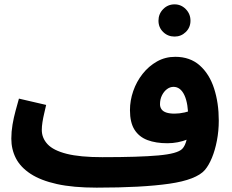

<svg xmlns="http://www.w3.org/2000/svg" viewBox="-20 -841 1064 882"><path d="M424 21 450 -119Q535 -119 599 -121Q663 -123 707.5 -127Q752 -131 779 -138.5Q806 -146 817 -157Q831 -171 838 -202Q845 -233 845 -292Q845 -329 840.5 -357Q836 -385 827 -404Q818 -423 805.5 -432.5Q793 -442 777 -442Q761 -442 747 -431.5Q733 -421 724 -403Q715 -385 715 -362Q715 -349 722 -339Q729 -329 744 -324Q759 -319 782 -319Q804 -319 828.5 -324.5Q853 -330 874 -340L878 -221Q862 -209 841 -200.5Q820 -192 796.5 -187.5Q773 -183 749 -183Q696 -183 657.5 -197.5Q619 -212 598 -245Q577 -278 577 -335Q577 -379 592 -422.5Q607 -466 635 -501.5Q663 -537 701 -558.5Q739 -580 785 -580Q853 -580 897.5 -540.5Q942 -501 963.5 -434.5Q985 -368 985 -287Q985 -240 976.5 -195.5Q968 -151 953.5 -116Q939 -81 921 -60Q902 -38 861 -22Q820 -6 757.5 3Q695 12 611.5 16.5Q528 21 424 21ZM424 21Q316 21 241.5 4.5Q167 -12 120.5 -42.5Q74 -73 53 -114Q32 -155 32 -204Q32 -236 37.5 -268.5Q43 -301 51.5 -332Q60 -363 67 -388L192 -359Q188 -341 183 -320Q178 -299 175 -279.5Q172 -260 172 -244Q172 -207 198.5 -178.5Q225 -150 286 -134.5Q347 -119 450 -119L470 -11ZM782 -673Q751 -673 729.5 -694Q708 -715 708 -746Q708 -777 729.5 -799Q751 -821 782 -821Q812 -821 833.5 -799Q855 -777 855 -746Q855 -715 833.5 -694Q812 -673 782 -673Z"/></svg>

Font: Noto Sans
Style: Bold
Weight: 700
Designer: Monotype Design Team
Foundry: Monotype Imaging Inc.
Version: Version 2.000;GOOG;noto-source:20170915:90ef993387c0; ttfaut